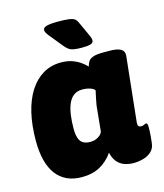

<svg xmlns="http://www.w3.org/2000/svg" viewBox="-109 -801 764 892"><g transform="rotate(-15 272.5 -354.5)"><path d="M175 9Q135 9 104.5 -5Q74 -19 53 -46.5Q32 -74 21.5 -115Q11 -156 11 -209Q11 -283 25 -342.5Q39 -402 66 -444Q93 -486 131 -508.5Q169 -531 216 -531Q249 -531 272 -522.5Q295 -514 311.5 -502Q328 -490 338 -479Q341 -492 347.5 -502.5Q354 -513 370.5 -519Q387 -525 420 -525H448Q488 -525 504.5 -514.5Q521 -504 519 -483L486 -170Q485 -159 488.5 -153.5Q492 -148 502 -148Q510 -148 516.5 -151.5Q523 -155 527 -155Q531 -155 532.5 -149.5Q534 -144 534 -131Q534 -124 533.5 -114Q533 -104 532 -91Q531 -78 529 -62Q527 -36 510.5 -20.5Q494 -5 470.5 1.5Q447 8 424 8Q400 8 379.5 0.5Q359 -7 345 -24Q331 -41 325 -68Q299 -31 262.5 -11Q226 9 175 9ZM255 -139Q270 -139 282.5 -144Q295 -149 303.5 -157Q312 -165 314 -174L326 -295Q328 -309 332 -327Q336 -345 340 -364Q337 -370 328 -374.5Q319 -379 307 -381.5Q295 -384 281 -384Q255 -384 238.5 -371Q222 -358 212.5 -335Q203 -312 199 -282Q195 -252 195 -219Q195 -191 201 -173Q207 -155 220.5 -147Q234 -139 255 -139ZM332 -572Q307 -572 292.5 -574.5Q278 -577 268.5 -583.5Q259 -590 249 -602L206 -655Q193 -670 187 -679.5Q181 -689 181 -695Q181 -709 200.5 -713.5Q220 -718 250 -718Q286 -718 305 -715.5Q324 -713 333 -706.5Q342 -700 347 -687L380 -615Q383 -608 384.5 -603Q386 -598 386 -593Q386 -581 373 -576.5Q360 -572 332 -572Z"/></g></svg>

Font: Asap Black
Style: Italic
Weight: 900
Italic angle: -6°
Designer: Pablo Cosgaya
Foundry: Omnibus-Type
Version: Version 3.001